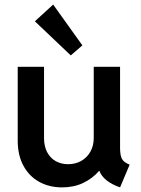

<svg xmlns="http://www.w3.org/2000/svg" viewBox="-20 -813 619 841"><path d="M57.6 -197.3V-520.5H172.9V-208Q172.9 -171.4 187 -145.5Q201.2 -119.6 224.9 -106.7Q248.5 -93.8 278.3 -93.8Q311 -93.8 336.7 -108.6Q362.3 -123.5 376.5 -149.7Q390.6 -175.8 390.6 -208V-520.5H505.9V-163.1Q506.3 -130.9 514.6 -116.2Q522.9 -101.6 547.9 -91.8L505.9 7.8Q469.7 -4.9 446.8 -23.2Q423.8 -41.5 415.5 -64.5H414.1Q384.8 -30.8 344 -11.5Q303.2 7.8 252 7.8Q195.8 7.8 151.9 -16.4Q107.9 -40.5 82.8 -86.7Q57.6 -132.8 57.6 -197.3ZM132.8 -719.7 212.9 -793 340.8 -614.3 290 -570.3Z"/></svg>

Font: Reddit Sans Vanilla SemiBold
Style: Regular
Weight: 600
Designer: Stephen Hutchings
Foundry: Reddit
Version: Version 1.013